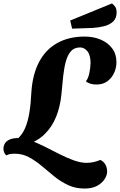

<svg xmlns="http://www.w3.org/2000/svg" viewBox="-66 -894 696 1113"><path d="M92 -56 30 -84Q62 -111 79 -150Q96 -189 104.5 -242Q113 -295 116 -362Q123 -464 161 -535.5Q199 -607 266 -644.5Q333 -682 425 -682Q476 -682 517.5 -664.5Q559 -647 584 -614Q609 -581 609 -533Q609 -501 595.5 -471.5Q582 -442 556.5 -423Q531 -404 493 -404Q474 -404 457.5 -409Q441 -414 432 -423Q445 -438 451.5 -468.5Q458 -499 459 -528Q459 -574 441 -596.5Q423 -619 398 -619Q365 -619 346 -598Q327 -577 316.5 -540.5Q306 -504 300.5 -454Q295 -404 290 -347Q283 -276 259.5 -217.5Q236 -159 194 -117.5Q152 -76 92 -56ZM424 199Q372 199 329 179Q286 159 248.5 128.5Q211 98 175 67.5Q139 37 101 17Q63 -3 20 -3Q3 -3 -8 -1Q-19 1 -28 7Q-37 1 -41.5 -9.5Q-46 -20 -46 -31Q-46 -48 -38 -62Q-30 -76 -10.5 -85Q9 -94 43 -94Q74 -94 112.5 -79.5Q151 -65 193 -44Q235 -23 278 -1Q321 21 361.5 35.5Q402 50 436 50Q457 50 477 45.5Q497 41 516 33Q536 43 545.5 61Q555 79 555 100Q555 123 539.5 146Q524 169 495.5 184Q467 199 424 199ZM352 -728 341 -775 583 -874Q596 -865 603 -853Q610 -841 610 -822Q610 -788 589.5 -769Q569 -750 537 -742Q505 -734 470 -732Z"/></svg>

Font: Sansita Swashed Light
Style: Bold
Weight: 700
Version: Version 1.003